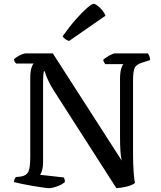

<svg xmlns="http://www.w3.org/2000/svg" viewBox="-20 -983 841 1003"><path d="M236 0Q228 0 203.5 -3.5Q179 -7 149.5 -12Q120 -17 93.5 -22.5Q67 -28 53 -32Q53 -40 56 -47Q59 -54 63 -58L90 -61Q119 -66 128.5 -86.5Q138 -107 138 -164V-573Q138 -608 144 -627.5Q150 -647 156 -651H64Q61 -654 57.5 -659.5Q54 -665 53 -673Q58 -679 70 -686.5Q82 -694 94.5 -699Q107 -704 113 -704H256L616 -144Q611 -164 609 -194.5Q607 -225 607 -277V-570Q607 -604 613 -624Q619 -644 625 -648H530Q528 -652 524.5 -656.5Q521 -661 519 -670Q524 -676 536.5 -684Q549 -692 561.5 -698Q574 -704 579 -704H752Q757 -698 760.5 -689Q764 -680 764 -669L723 -656Q691 -646 683 -627.5Q675 -609 675 -562V-180Q675 -129 678 -86Q681 -43 685 -27Q668 -14 638.5 -7.5Q609 -1 588 0L261 -510Q239 -545 227.5 -572Q216 -599 215 -610H209Q208 -606 206.5 -592Q205 -578 205 -547V-134Q205 -111 200 -93.5Q195 -76 189 -70L313 -56Q315 -54 317 -47Q319 -40 319 -32Q303 -18 277.5 -9Q252 0 236 0ZM341 -769Q329 -772 320 -779.5Q311 -787 307 -793Q342 -843 375.5 -881Q409 -919 434.5 -941Q460 -963 469 -963Q477 -963 490 -953Q503 -943 514.5 -929Q526 -915 531 -901Z"/></svg>

Font: Texturina
Style: Regular
Weight: 400
Designer: Guillermo Torres Carreño
Foundry: Omnibus-Type
Version: Version 1.002; ttfautohint (v1.8.3)